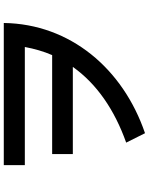

<svg xmlns="http://www.w3.org/2000/svg" viewBox="97 -862 805 1040"><g transform="rotate(-90 500.0 -342.5)"><path d="M185 -463V-351H657C565 -221 424 -125 247 -62L298 40C647 -79 890 -365 895 -725H125V-611H765C755 -558 741 -509 721 -463Z"/></g></svg>

Font: KT Kiyosuna Sans Bold
Style: Regular
Weight: 700
Designer: [Zen Kaku Gothic] Yoshimichi Ohira
Version: Version 1.010;Glyphs 3.1.2 (3151)